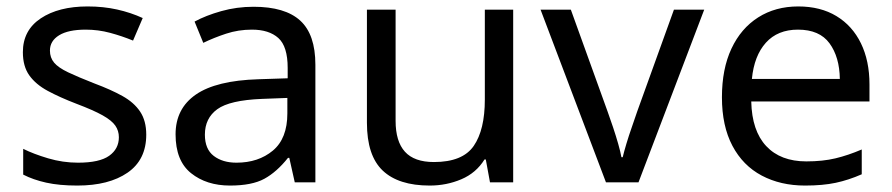

<svg xmlns="http://www.w3.org/2000/svg" viewBox="-20 -566 2770 596"><path d="M434 -148Q434 -70 376 -30Q318 10 220 10Q164 10 123.5 1Q83 -8 52 -24V-104Q84 -88 129.5 -74.5Q175 -61 222 -61Q289 -61 319 -82.5Q349 -104 349 -140Q349 -160 338 -176Q327 -192 298.5 -208Q270 -224 217 -244Q165 -264 128 -284Q91 -304 71 -332Q51 -360 51 -404Q51 -472 106.5 -509Q162 -546 252 -546Q301 -546 343.5 -536.5Q386 -527 423 -510L393 -440Q359 -454 322 -464Q285 -474 246 -474Q192 -474 163.5 -456.5Q135 -439 135 -409Q135 -387 148 -371.5Q161 -356 191.5 -341.5Q222 -327 273 -307Q324 -288 360 -268Q396 -248 415 -219.5Q434 -191 434 -148Z M767 -545Q865 -545 912 -502Q959 -459 959 -365V0H895L878 -76H874Q839 -32 800.5 -11Q762 10 694 10Q621 10 573 -28.5Q525 -67 525 -149Q525 -229 588 -272.5Q651 -316 782 -320L873 -323V-355Q873 -422 844 -448Q815 -474 762 -474Q720 -474 682 -461.5Q644 -449 611 -433L584 -499Q619 -518 667 -531.5Q715 -545 767 -545ZM793 -259Q693 -255 654.5 -227Q616 -199 616 -148Q616 -103 643.5 -82Q671 -61 714 -61Q782 -61 827 -98.5Q872 -136 872 -214V-262Z M1573 -536V0H1501L1488 -71H1484Q1458 -29 1412 -9.5Q1366 10 1314 10Q1217 10 1168 -36.5Q1119 -83 1119 -185V-536H1208V-191Q1208 -127 1237 -95Q1266 -63 1327 -63Q1416 -63 1450.5 -113Q1485 -163 1485 -257V-536Z M1861 0 1658 -536H1752L1866 -220Q1874 -198 1883 -171Q1892 -144 1899 -119.5Q1906 -95 1909 -78H1913Q1917 -95 1924.5 -120Q1932 -145 1941.5 -172Q1951 -199 1958 -220L2072 -536H2166L1962 0Z M2458 -546Q2527 -546 2576.5 -516Q2626 -486 2652.5 -431.5Q2679 -377 2679 -304V-251H2312Q2314 -160 2358.5 -112.5Q2403 -65 2483 -65Q2534 -65 2573.5 -74.5Q2613 -84 2655 -102V-25Q2614 -7 2574 1.5Q2534 10 2479 10Q2403 10 2344.5 -21Q2286 -52 2253.5 -113.5Q2221 -175 2221 -264Q2221 -352 2250.5 -415Q2280 -478 2333.5 -512Q2387 -546 2458 -546ZM2457 -474Q2394 -474 2357.5 -433.5Q2321 -393 2314 -321H2587Q2586 -389 2555 -431.5Q2524 -474 2457 -474Z"/></svg>

Font: Noto Sans Bassa Vah
Style: Regular
Weight: 400
Designer: Monotype Design Team
Foundry: Monotype Imaging Inc.
Version: Version 2.002